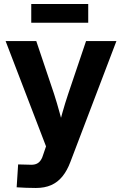

<svg xmlns="http://www.w3.org/2000/svg" viewBox="-20 -726 604 951"><path d="M62.5 201.7 69.8 88.4 125 89.8Q145 91.3 158.4 86.4Q171.9 81.5 180.9 68.8Q189.9 56.2 195.8 34.7L208 -1L7.8 -522.5H159.7L247.6 -261.2Q262.7 -214.4 275.6 -166.7Q288.6 -119.1 301.8 -70.8H262.7Q275.4 -119.1 288.8 -166.7Q302.2 -214.4 317.9 -261.2L406.2 -522.5H556.6L328.6 76.2Q312.5 119.1 289.1 147.9Q265.6 176.8 233.4 190.9Q201.2 205.1 157.7 205.1Q133.3 205.1 108.6 204.1Q84 203.1 62.5 201.7ZM417 -706.1V-613.3H134.8V-706.1Z"/></svg>

Font: Inter 28pt
Style: Bold
Weight: 700
Designer: Rasmus Andersson
Foundry: rsms
Version: Version 4.001;git-66647c0bb